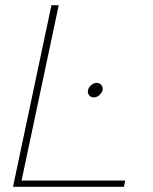

<svg xmlns="http://www.w3.org/2000/svg" viewBox="-20 -719 587 739"><path d="M178 -699H206L63 -24H462L457 0H30ZM319 -372Q321 -383 331 -391.5Q341 -400 352 -400Q363 -400 370 -391.5Q377 -383 375 -372Q372 -361 362 -352.5Q352 -344 341 -344Q330 -344 323 -352.5Q316 -361 319 -372Z"/></svg>

Font: Prompt Thin
Style: Italic
Weight: 250
Italic angle: -12°
Designer: Katatrad Team
Foundry: CadsonDemak
Version: Version 1.001